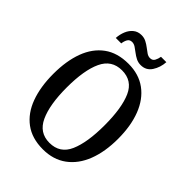

<svg xmlns="http://www.w3.org/2000/svg" viewBox="-256 -1030 1165 1165"><g transform="rotate(45 327.0 -447.0)"><path d="M327 10Q233 10 171 -36Q109 -82 78.5 -165Q48 -248 48 -359Q48 -470 78.5 -552Q109 -634 171 -679.5Q233 -725 328 -725Q417 -725 479 -679.5Q541 -634 573 -551.5Q605 -469 605 -358Q605 -247 573 -164.5Q541 -82 478.5 -36Q416 10 327 10ZM327 -46Q417 -46 453 -128.5Q489 -211 489 -358Q489 -506 453 -587.5Q417 -669 328 -669Q240 -669 202 -587.5Q164 -506 164 -358Q164 -211 202 -128.5Q240 -46 327 -46ZM385 -771Q363 -771 344.5 -780.5Q326 -790 310 -802.5Q294 -815 279.5 -824.5Q265 -834 250 -834Q229 -834 220 -817.5Q211 -801 209 -781H162Q164 -813 175.5 -841Q187 -869 208.5 -886.5Q230 -904 261 -904Q283 -904 301.5 -894.5Q320 -885 336 -872.5Q352 -860 366 -850.5Q380 -841 395 -841Q416 -841 425 -857.5Q434 -874 437 -894H483Q480 -846 455.5 -808.5Q431 -771 385 -771Z"/></g></svg>

Font: Noto Serif Tamil Condensed Medium
Style: Regular
Weight: 500
Width: 3
Designer: Indian Type Foundry, Tom Grace, and the Monotype Design Team
Foundry: Monotype Imaging Inc.
Version: Version 2.004; ttfautohint (v1.8.4.7-5d5b)